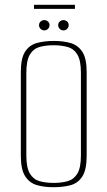

<svg xmlns="http://www.w3.org/2000/svg" viewBox="-20 -770 449 802"><path d="M203 12Q164 12 133.5 3Q103 -6 85 -34Q67 -62 67 -120V-469Q67 -527 85 -554.5Q103 -582 134.5 -590.5Q166 -599 205 -599Q245 -599 275.5 -590Q306 -581 324 -553.5Q342 -526 342 -469V-120Q342 -61 324 -33Q306 -5 275 3.5Q244 12 203 12ZM204 -6Q238 -6 263.5 -13.5Q289 -21 303.5 -45.5Q318 -70 318 -121V-466Q318 -517 303.5 -541.5Q289 -566 263 -573.5Q237 -581 204 -581Q170 -581 144.5 -573.5Q119 -566 104.5 -541.5Q90 -517 90 -466V-121Q90 -70 104.5 -45.5Q119 -21 144.5 -13.5Q170 -6 204 -6ZM165 -643Q156 -643 149.5 -649.5Q143 -656 143 -665Q143 -674 149.5 -680Q156 -686 165 -686Q174 -686 180.5 -680Q187 -674 187 -665Q187 -656 180.5 -649.5Q174 -643 165 -643ZM245 -643Q236 -643 229.5 -649.5Q223 -656 223 -665Q223 -674 229.5 -680Q236 -686 245 -686Q254 -686 260.5 -680Q267 -674 267 -665Q267 -656 260.5 -649.5Q254 -643 245 -643ZM122 -733V-750H293V-733Z"/></svg>

Font: Alumni Sans SC Thin
Style: Regular
Weight: 100
Designer: Robert E. Leuschke
Foundry: Robert E. Leuschke
Version: Version 1.018